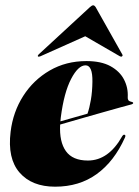

<svg xmlns="http://www.w3.org/2000/svg" viewBox="-20 -693 522 723"><path d="M450.5 -175Q410 -85 344.2 -37.5Q278.5 10 187.5 10Q100 10 53.8 -43Q7.5 -96 20 -197Q29 -271.5 67.5 -331.8Q106 -392 167.2 -427.5Q228.5 -463 305.5 -463Q361 -463 396 -443.8Q431 -424.5 447 -393.5Q463 -362.5 461 -327Q460.5 -320.5 463.2 -316Q466 -311.5 475.5 -309.5Q481.5 -308.5 481.5 -305Q481.5 -302 475.5 -300Q465.5 -297.5 436.5 -289.5Q407.5 -281.5 367.8 -270.2Q328 -259 285.5 -246.8Q243 -234.5 206.5 -224Q203 -159 228.2 -123.8Q253.5 -88.5 311 -88.5Q389 -88.5 440.5 -180.5Q445 -187 449 -185.5Q454.5 -184 450.5 -175ZM209 -251.5Q208 -243.5 207.5 -236Q234 -243.5 261 -251.2Q288 -259 309.5 -265Q317 -286.5 322.2 -317Q327.5 -347.5 328 -385Q329 -447 302 -447Q274.5 -447 247.8 -395.8Q221 -344.5 209 -251.5ZM132 -481Q125.5 -478.5 123 -480.5Q121 -483.5 125.5 -488L319 -666.5Q326 -673 331 -673Q335.5 -673 340 -666.5L440.5 -488Q443.5 -483.5 439 -480.5Q437 -478.5 431.5 -481L301 -556.5Z"/></svg>

Font: Fraunces 144pt Black
Style: Italic
Weight: 900
Italic angle: -16°
Version: Version 1.000;[0bf87f6ff]